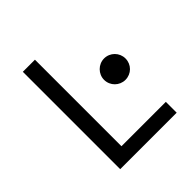

<svg xmlns="http://www.w3.org/2000/svg" viewBox="-188 -838 976 976"><g transform="rotate(-45 300.0 -350.0)"><path d="M124 0H530V-78H211V-700H124ZM387 -379C387 -336 422 -302 464 -302C507 -302 541 -336 541 -379C541 -421 507 -456 464 -456C422 -456 387 -421 387 -379Z"/></g></svg>

Font: CommitMono
Style: 400Regular
Weight: 400
Monospace: yes
Designer: Eigil Nikolajsen
Foundry: Eigil Nikolajsen
Version: Version 1.143